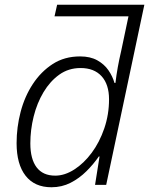

<svg xmlns="http://www.w3.org/2000/svg" viewBox="-20 -780 629 810"><path d="M197 10Q126 10 88 -38.5Q50 -87 50 -176Q50 -243 67 -308Q84 -373 118.5 -425.5Q153 -478 202.5 -510Q252 -542 318 -542Q361 -542 390.5 -525.5Q420 -509 437.5 -483.5Q455 -458 463 -430H467Q471 -464 477 -497Q483 -530 491 -564L522 -711H210L221 -760H589L428 0H381L400 -120H397Q375 -88 345 -58Q315 -28 278 -9Q241 10 197 10ZM213 -39Q253 -39 293.5 -65Q334 -91 367 -135.5Q400 -180 420 -238.5Q440 -297 440 -361Q440 -424 408.5 -458.5Q377 -493 320 -493Q269 -493 230 -465Q191 -437 163.5 -391Q136 -345 122 -288.5Q108 -232 108 -175Q108 -109 134.5 -74Q161 -39 213 -39Z"/></svg>

Font: Noto Sans Light
Style: Italic
Weight: 300
Italic angle: -12°
Designer: Monotype Design Team
Foundry: Monotype Imaging Inc.
Version: Version 2.013; ttfautohint (v1.8.4.7-5d5b)